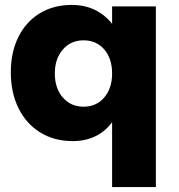

<svg xmlns="http://www.w3.org/2000/svg" viewBox="-20 -567 727 781"><path d="M614 -541V194H436V-70Q408 -32 367.5 -12.5Q327 7 276 7Q201 7 144 -28Q87 -63 55.5 -126.5Q24 -190 24 -273Q24 -355 55 -417Q86 -479 142 -513Q198 -547 272 -547Q324 -547 365.5 -527Q407 -507 436 -470V-541ZM436 -268Q436 -329 404 -366Q372 -403 320 -403Q268 -403 235.5 -365.5Q203 -328 203 -268Q203 -208 235.5 -170.5Q268 -133 320 -133Q372 -133 404 -170.5Q436 -208 436 -268Z"/></svg>

Font: Gontserrat
Style: Bold
Weight: 700
Designer: Julieta Ulanovsky
Foundry: Julieta Ulanovsky
Version: Version 6.001